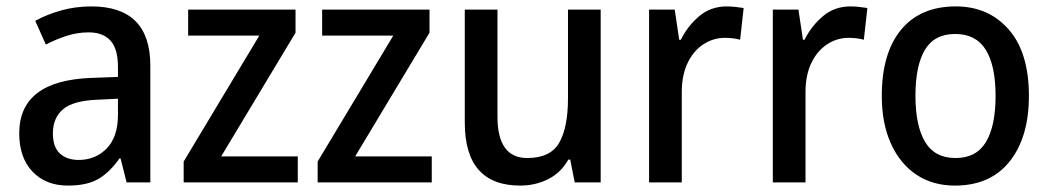

<svg xmlns="http://www.w3.org/2000/svg" viewBox="-20 -569 3277 599"><path d="M265 -549Q449 -549 449 -364V0H375L356 -75H353Q322 -31 286.5 -10.5Q251 10 192 10Q123 10 81.5 -33.5Q40 -77 40 -153Q40 -318 266 -326L348 -329V-360Q348 -417 324.5 -442.5Q301 -468 257 -468Q222 -468 189 -457.5Q156 -447 123 -430L90 -504Q126 -524 171 -536.5Q216 -549 265 -549ZM285 -258Q208 -255 176.5 -228Q145 -201 145 -153Q145 -110 167 -90Q189 -70 225 -70Q278 -70 313 -106Q348 -142 348 -211V-261Z M909 0H553V-65L789 -458H567V-539H902V-467L670 -81H909Z M1327 0H971V-65L1207 -458H985V-539H1320V-467L1088 -81H1327Z M1854 -539V0H1773L1759 -71H1753Q1730 -30 1690 -10Q1650 10 1603 10Q1430 10 1430 -187V-539H1532V-205Q1532 -76 1625 -76Q1697 -76 1724.5 -123.5Q1752 -171 1752 -263V-539Z M2247 -549Q2260 -549 2274 -547.5Q2288 -546 2300 -544L2289 -445Q2279 -448 2266 -449.5Q2253 -451 2242 -451Q2205 -451 2174 -430.5Q2143 -410 2125 -372Q2107 -334 2107 -282V0H2005V-539H2085L2099 -445H2104Q2126 -489 2162 -519Q2198 -549 2247 -549Z M2633 -549Q2646 -549 2660 -547.5Q2674 -546 2686 -544L2675 -445Q2665 -448 2652 -449.5Q2639 -451 2628 -451Q2591 -451 2560 -430.5Q2529 -410 2511 -372Q2493 -334 2493 -282V0H2391V-539H2471L2485 -445H2490Q2512 -489 2548 -519Q2584 -549 2633 -549Z M3190 -270Q3190 -141 3130 -65.5Q3070 10 2959 10Q2890 10 2839 -24Q2788 -58 2759.5 -121Q2731 -184 2731 -270Q2731 -403 2791 -476Q2851 -549 2962 -549Q3064 -549 3127 -477Q3190 -405 3190 -270ZM2836 -270Q2836 -177 2866 -126.5Q2896 -76 2961 -76Q3026 -76 3056 -126Q3086 -176 3086 -270Q3086 -364 3055.5 -413.5Q3025 -463 2960 -463Q2895 -463 2865.5 -413.5Q2836 -364 2836 -270Z"/></svg>

Font: Noto Sans Sinhala SemiCondensed Medium
Style: Regular
Weight: 500
Width: 4
Designer: Jelle Bosma - Monotype Design Team
Foundry: Monotype Imaging Inc.
Version: Version 2.006; ttfautohint (v1.8.4.7-5d5b)